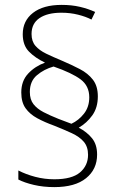

<svg xmlns="http://www.w3.org/2000/svg" viewBox="-20 -780 491 785"><path d="M67 -402Q67 -449 95 -479Q123 -509 164 -524Q124 -543 98.5 -569Q73 -595 73 -640Q73 -695 115 -727.5Q157 -760 232 -760Q273 -760 307 -752Q341 -744 369 -731L354 -700Q331 -712 299 -720Q267 -728 231 -728Q174 -728 141.5 -706Q109 -684 109 -641Q109 -611 125 -592.5Q141 -574 169 -560.5Q197 -547 233 -532Q273 -515 306.5 -497.5Q340 -480 360 -454Q380 -428 380 -386Q380 -340 357.5 -308.5Q335 -277 302 -258Q336 -240 356.5 -214.5Q377 -189 377 -148Q377 -88 332 -51.5Q287 -15 202 -15Q157 -15 118.5 -24Q80 -33 55 -46V-83Q86 -67 124 -57Q162 -47 202 -47Q274 -47 307 -75Q340 -103 340 -147Q340 -180 322.5 -200.5Q305 -221 273.5 -235.5Q242 -250 202 -266Q163 -280 132.5 -296.5Q102 -313 84.5 -337.5Q67 -362 67 -402ZM102 -404Q102 -373 117 -354Q132 -335 158 -321.5Q184 -308 219 -294L272 -274Q302 -288 323.5 -315.5Q345 -343 345 -382Q345 -429 309.5 -455.5Q274 -482 199 -508Q160 -497 131 -472.5Q102 -448 102 -404Z"/></svg>

Font: Noto Sans Khmer UI SemiCondensed ExtraLight
Style: Regular
Weight: 200
Width: 4
Designer: Danh Hong and the Monotype Design Team
Foundry: Monotype Imaging Inc.
Version: Version 2.002; ttfautohint (v1.8.4.7-5d5b)